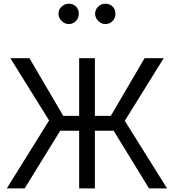

<svg xmlns="http://www.w3.org/2000/svg" viewBox="-20 -1040 960 1060"><path d="M503.9 -718.8V0H417V-718.8ZM17.6 0 251 -375 37.1 -718.8H142.6L329.1 -400.4H591.8L778.3 -718.8H883.8L668.9 -373L902.3 0H802.7L607.4 -318.4H312.5L116.2 0ZM359.4 -907.2Q337.4 -907.2 320.3 -924.3Q303.2 -941.4 302.7 -963.9Q303.2 -987.8 320.3 -1003.7Q337.4 -1019.5 359.4 -1019.5Q383.8 -1019.5 399.7 -1003.7Q415.5 -987.8 415 -963.9Q415.5 -941.4 399.7 -924.3Q383.8 -907.2 359.4 -907.2ZM561.5 -907.2Q539.6 -907.2 522.5 -924.3Q505.4 -941.4 504.9 -963.9Q505.4 -987.8 522.5 -1003.7Q539.6 -1019.5 561.5 -1019.5Q585.9 -1019.5 601.8 -1003.7Q617.7 -987.8 617.2 -963.9Q617.7 -941.4 601.8 -924.3Q585.9 -907.2 561.5 -907.2Z"/></svg>

Font: Inter Display V
Style: Regular
Weight: 400
Designer: Rasmus Andersson
Foundry: rsms
Version: Version 3.015;git-src